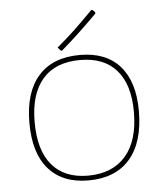

<svg xmlns="http://www.w3.org/2000/svg" viewBox="-50 -713 653 762"><g transform="rotate(-5 276.5 -332.5)"><path d="M280.8 -495.1Q384.8 -495.1 439.9 -432.6Q495.1 -370.1 495.1 -253.9Q495.1 -128.9 437.5 -62.5Q379.9 3.9 272 3.9Q168.9 3.9 113.3 -60.1Q58.1 -123 58.1 -244.1Q58.1 -365.2 115.2 -430.2Q172.4 -495.1 280.8 -495.1ZM279.8 -475.1Q181.6 -475.1 130.4 -416Q79.1 -356.4 79.1 -245.1Q79.1 -132.8 128.4 -74.2Q178.2 -15.1 272 -15.1Q369.6 -15.1 422.4 -76.2Q475.1 -136.7 475.1 -252Q475.1 -360.4 424.8 -418Q375 -475.1 279.8 -475.1ZM356.9 -658.2 356 -652.8Q316.4 -613.3 285.2 -584Q250 -550.8 211.9 -518.1L207 -519L195.8 -532.2Q233.4 -563.5 266.1 -594.2Q294.9 -621.6 341.8 -668.9L347.2 -668Z"/></g></svg>

Font: Datalegreya
Style: Gradient
Weight: 400
Designer: Figs Lab
Foundry: Figs Lab
Version: Version 1.002;PS 001.002;hotconv 1.0.70;makeotf.lib2.5.58329